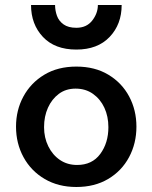

<svg xmlns="http://www.w3.org/2000/svg" viewBox="-20 -737 609 767"><path d="M285 10Q213 10 158.5 -22Q104 -54 74 -109Q44 -164 44 -231Q44 -297 73.5 -351.5Q103 -406 157 -438.5Q211 -471 285 -471Q359 -471 413 -438.5Q467 -406 496 -351.5Q525 -297 525 -231Q525 -164 495.5 -109Q466 -54 412 -22Q358 10 285 10ZM288 -78Q348 -78 380.5 -122Q413 -166 413 -229Q413 -272 397 -306.5Q381 -341 351.5 -362Q322 -383 282 -383Q243 -383 215 -362Q187 -341 171.5 -306.5Q156 -272 156 -229Q156 -187 173 -152.5Q190 -118 219.5 -98Q249 -78 288 -78ZM285 -539Q199 -539 151.5 -589.5Q104 -640 104 -717H200Q200 -695 207.5 -674Q215 -653 234 -639.5Q253 -626 285 -626Q326 -626 348.5 -655Q371 -684 371 -717H466Q466 -640 418 -589.5Q370 -539 285 -539Z"/></svg>

Font: Alata
Style: Regular
Weight: 400
Designer: Spyros Zevelakis, Eben Sorkin
Foundry: Spyros Zevelakis
Version: Version 1.005; ttfautohint (v1.8.4.7-5d5b)